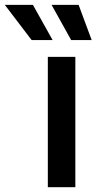

<svg xmlns="http://www.w3.org/2000/svg" viewBox="-130 -784 406 804"><path d="M70.3 0V-545.9H185.5V0ZM168 -616.2 85.9 -763.7H199.2L253.9 -616.2ZM2.4 -616.2 -109.9 -763.7H7.8L90.3 -616.2Z"/></svg>

Font: Inter
Style: 540
Weight: 540
Designer: Rasmus Andersson
Foundry: rsms
Version: Version 4.001;git-66647c0bb